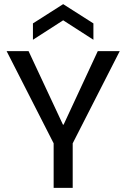

<svg xmlns="http://www.w3.org/2000/svg" viewBox="-20 -907 610 927"><path d="M239 0V-215L12 -660H118L284 -305H287L452 -660H558L331 -215V0ZM139 -715V-794L285 -887L431 -794V-715L285 -809Z"/></svg>

Font: Bricolage Grotesque 36pt
Style: Regular
Weight: 400
Designer: Mathieu Triay
Foundry: Atelier Triay
Version: Version 1.001;gftools[0.9.33.dev8+g029e19f]